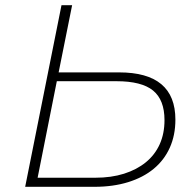

<svg xmlns="http://www.w3.org/2000/svg" viewBox="-20 -720 749 740"><path d="M439 -441Q656 -441 656 -259Q656 -199 634.5 -151Q613 -103 572.5 -69.5Q532 -36 474 -18Q416 0 344 0H77L217 -700H258L206 -441ZM347 -35Q409 -35 458 -50.5Q507 -66 542 -94.5Q577 -123 595.5 -164Q614 -205 614 -257Q614 -335 570 -371Q526 -407 429 -407H199L125 -35Z"/></svg>

Font: Argentum Sans ExtraLight
Style: Italic
Weight: 200
Italic angle: -11°
Designer: Julieta Ulanovsky (font), Cristiano Sobral (main changes and remaster)
Foundry: Julieta Ulanovsky (font), Cristiano Sobral (main changes and remaster)
Version: Version 2.007;June 15, 2022;FontCreator 14.0.0.2814 64-bit; 